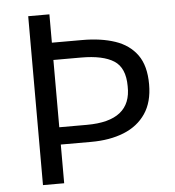

<svg xmlns="http://www.w3.org/2000/svg" viewBox="-52 -782 757 830"><g transform="rotate(-5 326.0 -366.5)"><path d="M101 0V-733H193V-610H325Q406 -610 467 -589.5Q528 -569 562 -522Q596 -475 596 -394Q596 -317 562 -267Q528 -217 467 -192.5Q406 -168 325 -168H193V0ZM193 -243H313Q507 -243 503 -394Q503 -474 455.5 -504.5Q408 -535 313 -535H193Z"/></g></svg>

Font: Gothic Nguyen
Style: Regular
Weight: 400
Designer: MORI Takayuki
Version: Version 1.220;July 21, 2023;FontCreator 14.0.0.2814 64-bit